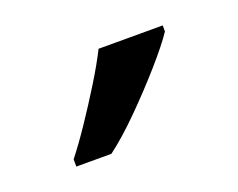

<svg xmlns="http://www.w3.org/2000/svg" viewBox="-45 -835 370 298"><g transform="rotate(-20 140.5 -686.0)"><path d="M241 -756Q229 -738 204 -709.5Q179 -681 150.5 -652.5Q122 -624 98 -606H40V-618Q55 -637 72.5 -663Q90 -689 107 -716.5Q124 -744 135 -766H241Z"/></g></svg>

Font: Noto Sans Bengali UI
Style: Regular
Weight: 400
Designer: Jelle Bosma - Monotype Design Team
Foundry: Monotype Imaging Inc.
Version: Version 2.003; ttfautohint (v1.8.4.7-5d5b)